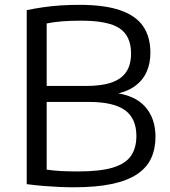

<svg xmlns="http://www.w3.org/2000/svg" viewBox="-20 -768 702 794"><path d="M285.5 6.5Q254 6.5 222.2 5Q190.5 3.5 157.8 0.8Q125 -2 90.5 -6.5V-726Q124 -733 158.5 -738Q193 -743 230 -745.5Q267 -748 308 -748Q411.5 -748 476.5 -725.8Q541.5 -703.5 571.8 -659.5Q602 -615.5 602 -549.5Q602 -505.5 585.8 -469.8Q569.5 -434 535.2 -410Q501 -386 447 -377.5L448.5 -385Q537.5 -375 580.2 -326.8Q623 -278.5 623 -202.5Q623 -152 604.8 -113Q586.5 -74 546.8 -47.5Q507 -21 442.5 -7.2Q378 6.5 285.5 6.5ZM302.5 -59Q395 -59 447.5 -75.2Q500 -91.5 522 -124Q544 -156.5 544 -205.5Q544 -278.5 496.5 -312.5Q449 -346.5 347 -346.5H161V-412.5H335Q400.5 -412.5 441.8 -427Q483 -441.5 502.5 -471.2Q522 -501 522 -546.5Q522 -619 474.5 -650.8Q427 -682.5 315.5 -682.5Q270.5 -682.5 236.8 -679.8Q203 -677 173 -671V-66.5Q204.5 -62 235.2 -60.5Q266 -59 302.5 -59Z"/></svg>

Font: Encode Sans SemiExpanded
Style: Regular
Weight: 400
Width: 6
Designer: Multiple Designers
Foundry: Impallari Type
Version: Version 3.002